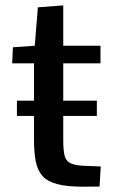

<svg xmlns="http://www.w3.org/2000/svg" viewBox="-20 -701 438 725"><path d="M43.9 -263.2V-320.8H345.7V-263.2ZM292.5 3.9Q232.4 3.9 195.8 -5.9Q159.2 -15.6 140.4 -36.6Q121.6 -57.6 115 -91.6Q108.4 -125.5 108.4 -174.3V-461.9H25.9L28.8 -522.5L111.3 -528.3L123 -673.3L218.8 -680.7V-528.3H359.4V-461.9H218.8V-172.4Q218.8 -134.3 223.9 -113.5Q229 -92.8 246.6 -84.5Q264.2 -76.2 300.8 -74.7Q315.4 -74.2 330.3 -73.7Q345.2 -73.2 360.4 -72.3L356 3.4Q340.3 3.4 324.5 3.7Q308.6 3.9 292.5 3.9Z"/></svg>

Font: Comme Medium
Style: Regular
Weight: 500
Version: Version 1.000;gftools[0.9.27]